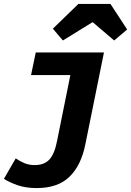

<svg xmlns="http://www.w3.org/2000/svg" viewBox="-45 -765 667 977"><path d="M142 192Q85 192 43 177Q1 162 -25 145L35 41Q57 56 80 65.5Q103 75 132 75Q179 75 205.5 47.5Q232 20 245 -46L313 -383H113L137 -498H484L390 -34Q369 75 309.5 133.5Q250 192 142 192ZM275 -559 224 -619 354 -745H517L602 -615L536 -559L428 -651H424Z"/></svg>

Font: Source Code Pro ExtraBold
Style: Italic
Weight: 800
Italic angle: -11°
Monospace: yes
Designer: Paul D. Hunt, Teo Tuominen
Foundry: Adobe Systems Incorporated
Version: Version 1.016;hotconv 1.0.116;makeotfexe 2.5.65601